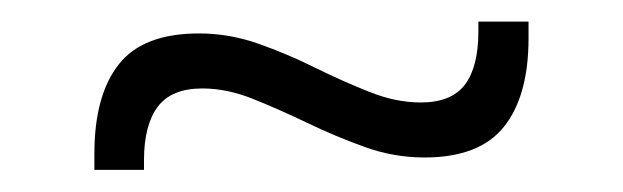

<svg xmlns="http://www.w3.org/2000/svg" viewBox="-20 -388 578 178"><path d="M373.5 -242Q345 -242 318 -251.8Q291 -261.5 265 -274Q239 -286.5 214.8 -296.2Q190.5 -306 167.5 -306Q139 -306 126.2 -289Q113.5 -272 113.5 -239.5V-230.5H67.5V-245.5Q67.5 -299.5 90 -328.2Q112.5 -357 164.5 -357Q192.5 -357 219.5 -347.5Q246.5 -338 272.2 -325.2Q298 -312.5 322.5 -302.8Q347 -293 370 -293Q398.5 -293 411 -309.5Q423.5 -326 423.5 -359V-368H470V-352.5Q470 -299 447.2 -270.5Q424.5 -242 373.5 -242Z"/></svg>

Font: Anek Latin Medium Light
Style: Regular
Weight: 300
Version: Version 1.003